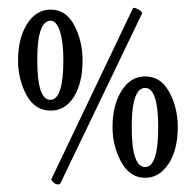

<svg xmlns="http://www.w3.org/2000/svg" viewBox="-20 -450 510 500"><path d="M137 28Q134 31 128.5 30Q123 29 118 24Q113 19 114 16L326 -428Q328 -432 339.5 -426Q351 -420 350 -415ZM112 -162Q71 -162 49 -202.5Q27 -243 27 -293Q27 -350 50.5 -387.5Q74 -425 112 -425Q152 -425 173.5 -384Q195 -343 195 -293Q195 -234 172.5 -198Q150 -162 112 -162ZM145 -294Q145 -341 136 -368.5Q127 -396 112 -396Q77 -396 77 -294Q77 -190 111 -190Q145 -190 145 -294ZM358 13Q318 13 295.5 -28.5Q273 -70 273 -119Q273 -176 296.5 -213.5Q320 -251 358 -251Q399 -251 421 -210Q443 -169 443 -119Q443 -60 419 -23.5Q395 13 358 13ZM358 -15Q392 -15 392 -119Q392 -221 358 -221Q323 -221 323 -119Q323 -15 358 -15Z"/></svg>

Font: Junicode Cond Light
Style: Regular
Weight: 300
Width: 3
Designer: Peter S. Baker
Version: Version 2.201